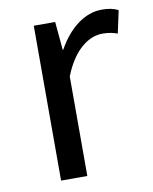

<svg xmlns="http://www.w3.org/2000/svg" viewBox="-69 -610 527 663"><g transform="rotate(-10 195.0 -278.5)"><path d="M92 0H184V-349C220 -441 275 -475 320 -475C343 -475 355 -472 373 -466L390 -545C373 -554 356 -557 332 -557C272 -557 216 -513 178 -444H176L167 -543H92Z"/></g></svg>

Font: Source Han Sans JP
Style: Regular
Weight: 400
Designer: Ryoko NISHIZUKA 西塚涼子 (kana, bopomofo & ideographs); Paul D. Hunt (Latin, Greek & Cyrillic); Sandoll Communications 산돌커뮤니
Foundry: Adobe
Version: Version 2.004;hotconv 1.0.118;makeotfexe 2.5.65603